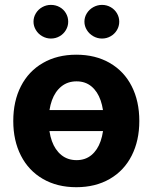

<svg xmlns="http://www.w3.org/2000/svg" viewBox="-20 -763 630 793"><path d="M466.7 -221.8H122.5V-308.5H466.7ZM34.8 -263.2Q34.8 -345.3 66.5 -407Q98.1 -468.8 157.2 -502.9Q216.2 -537.1 295.2 -537.1Q374.3 -537.1 433.4 -502.9Q492.5 -468.8 523.9 -407Q555.4 -345.3 555.4 -263.2Q555.4 -182.2 523.9 -120.2Q492.5 -58.2 433.4 -24Q374.3 10.2 295.2 10.2Q216.2 10.2 157.2 -24Q98.1 -58.2 66.5 -120.2Q34.8 -182.2 34.8 -263.2ZM408.4 -264.4Q408.4 -311.3 395.7 -348.1Q383 -385 357.8 -406Q332.6 -427 296.3 -427Q259.5 -427 233.5 -406Q207.6 -385 194.4 -348.4Q181.3 -311.9 181.3 -264.4Q181.3 -216.9 194.4 -180.2Q207.6 -143.6 233.5 -122.6Q259.5 -101.6 296.3 -101.6Q332.6 -101.6 357.8 -122.6Q383 -143.6 395.7 -180.5Q408.4 -217.4 408.4 -264.4ZM118.4 -673.3Q118.4 -692.2 128.2 -708.2Q137.9 -724.2 154.5 -733.5Q171 -742.8 190.1 -742.8Q210 -742.8 226.3 -733.7Q242.6 -724.7 252.1 -708.7Q261.7 -692.6 261.7 -673.3Q261.7 -654.8 252.1 -638.7Q242.6 -622.7 226.3 -613.3Q210 -603.8 190.1 -603.8Q171.5 -603.8 154.7 -613.3Q137.9 -622.7 128.2 -639Q118.4 -655.2 118.4 -673.3ZM328.7 -673.3Q328.7 -692.2 338.7 -708.2Q348.7 -724.2 365.5 -733.5Q382.3 -742.8 401.3 -742.8Q420.8 -742.8 437.1 -733.5Q453.4 -724.2 463 -708.2Q472.5 -692.2 472.5 -673.3Q472.5 -654.8 463 -638.7Q453.4 -622.7 437.1 -613.3Q420.8 -603.8 401.3 -603.8Q382.3 -603.8 365.5 -613.3Q348.7 -622.7 338.7 -639Q328.7 -655.2 328.7 -673.3Z"/></svg>

Font: WEMIX Pretendard Variable
Style: Regular
Weight: 400
Designer: Base glyphs from Inter by Rasmus Andersson; Hangeul glyphs from Noto Sans CJK(Source Han Sans) by Jang Soo-young and Kan
Foundry: Kil Hyung-jin
Version: Version 1.000;Glyphs 3.2 (3208)